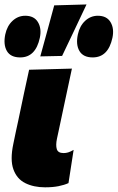

<svg xmlns="http://www.w3.org/2000/svg" viewBox="-30 -806 516 841"><path d="M167.5 14.5Q117.5 14.5 80.8 -3.8Q44 -22 28.8 -64Q13.5 -106 28.5 -176.5Q35 -208 39.5 -229.5Q44 -251 49.5 -275.5Q64.5 -347 75.2 -397.8Q86 -448.5 97.5 -500.5L285 -505.5Q267 -422 252 -351Q237 -280 226.5 -231L219.5 -198.5Q213.5 -170 218.8 -152.8Q224 -135.5 248.5 -135.5Q259 -135.5 268.8 -138.5Q278.5 -141.5 292.5 -149.5L270 -4Q251.5 4.5 226.2 9.5Q201 14.5 167.5 14.5ZM146.5 -559Q162 -615 177.2 -670.8Q192.5 -726.5 207.5 -782.5L349 -786.5Q321.5 -728.5 294.8 -671.8Q268 -615 242 -561ZM58.5 -554.5Q16.5 -554.5 0.2 -582.5Q-16 -610.5 -7 -655Q1 -692.5 25 -714.8Q49 -737 80.5 -737Q119.5 -737 136.2 -709Q153 -681 144.5 -640.5Q126 -554.5 58.5 -554.5ZM376 -554.5Q334.5 -554.5 318 -582.5Q301.5 -610.5 311 -655Q319 -692.5 343 -714.8Q367 -737 398.5 -737Q437.5 -737 454.2 -709Q471 -681 462.5 -640.5Q444 -554.5 376 -554.5Z"/></svg>

Font: Commissioner ExtraBold
Style: Italic
Weight: 800
Italic angle: -12°
Designer: Kostas Bartsokas
Foundry: Kostas Bartsokas
Version: Version 1.000; ttfautohint (v1.8.3)